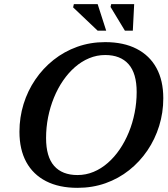

<svg xmlns="http://www.w3.org/2000/svg" viewBox="-20 -891 808 923"><path d="M201.5 -227.5Q201.5 -137.5 240.2 -93.5Q279 -49.5 352.5 -49.5Q393 -49.5 429.8 -64.8Q466.5 -80 498.2 -107.8Q530 -135.5 555.5 -173Q581 -210.5 599.2 -255Q617.5 -299.5 627.2 -348.8Q637 -398 637 -448.5Q637 -538.5 598 -582.5Q559 -626.5 485.5 -626.5Q445.5 -626.5 408.8 -611.2Q372 -596 340.2 -568.2Q308.5 -540.5 283 -503.2Q257.5 -466 239.2 -421.2Q221 -376.5 211.2 -327.5Q201.5 -278.5 201.5 -227.5ZM765 -418.5Q765 -349.5 745.2 -285.8Q725.5 -222 688.8 -167.8Q652 -113.5 601 -73Q550 -32.5 487.2 -10.2Q424.5 12 352.5 12Q264 12 201.5 -20Q139 -52 106.2 -112.2Q73.5 -172.5 73.5 -257.5Q73.5 -326.5 93.2 -390.5Q113 -454.5 149.8 -508.5Q186.5 -562.5 237.5 -603Q288.5 -643.5 351.2 -666Q414 -688.5 485.5 -688.5Q574.5 -688.5 637 -656.2Q699.5 -624 732.2 -564Q765 -504 765 -418.5ZM490.5 -743.5H449.5L331.5 -855.5L335 -871H449.5ZM618.5 -743.5H580.5L511.5 -857.5L514.5 -871H625Z"/></svg>

Font: Newsreader 16pt 16pt SemiBold
Style: Italic
Weight: 600
Italic angle: -17°
Version: Version 1.003